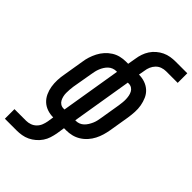

<svg xmlns="http://www.w3.org/2000/svg" viewBox="-330 -826 1132 1132"><g transform="rotate(45 236.5 -260.0)"><path d="M-49 215V135H48Q65 135 82 129Q99 123 112 110Q125 97 131.5 80.5Q138 64 141 47L147 8Q120 8 96 -0.5Q72 -9 54.5 -25.5Q37 -42 26.5 -65Q16 -88 12 -113Q8 -138 9 -164.5Q10 -191 15 -217L36 -344Q39 -367 46 -389Q53 -411 64 -432.5Q75 -454 91.5 -472.5Q108 -491 128.5 -504Q149 -517 172 -522.5Q195 -528 217 -528H236L245 -580Q248 -601 255 -621.5Q262 -642 274 -660.5Q286 -679 303.5 -694Q321 -709 341 -718.5Q361 -728 382.5 -731.5Q404 -735 424 -735H522V-655H425Q408 -655 391 -649Q374 -643 361.5 -630Q349 -617 342 -600.5Q335 -584 333 -567L326 -528Q353 -528 377 -519.5Q401 -511 419 -494.5Q437 -478 447 -455Q457 -432 461.5 -407Q466 -382 464.5 -355.5Q463 -329 459 -303L438 -176Q434 -153 427.5 -131Q421 -109 410 -87.5Q399 -66 382.5 -47.5Q366 -29 345 -16Q324 -3 301 2.5Q278 8 256 8H237L229 60Q225 81 218.5 101.5Q212 122 199.5 140.5Q187 159 169.5 174Q152 189 132 198.5Q112 208 90.5 211.5Q69 215 49 215ZM153 -72H161L223 -448H217Q204 -448 191 -443Q178 -438 168 -428.5Q158 -419 150.5 -407Q143 -395 138 -382.5Q133 -370 130 -357Q127 -344 125 -331L103 -204Q101 -190 100 -176Q99 -162 99 -148.5Q99 -135 102 -122Q105 -109 111 -97.5Q117 -86 128 -79Q139 -72 153 -72ZM251 -72H257Q270 -72 282.5 -77Q295 -82 305 -91.5Q315 -101 322.5 -113Q330 -125 335.5 -137.5Q341 -150 344 -163Q347 -176 349 -189L370 -316Q372 -330 373.5 -344Q375 -358 374.5 -371.5Q374 -385 371.5 -398Q369 -411 363 -422.5Q357 -434 346 -441Q335 -448 321 -448H313Z"/></g></svg>

Font: Iosevka Curly Medium
Style: Italic
Weight: 500
Italic angle: -9°
Monospace: yes
Designer: Belleve Invis
Foundry: Belleve Invis
Version: Version 22.1.2; ttfautohint (v1.8.4)